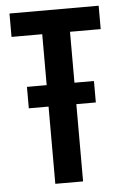

<svg xmlns="http://www.w3.org/2000/svg" viewBox="-52 -748 503 785"><g transform="rotate(-5 199.5 -355.0)"><path d="M143 0V-317H62V-405H143V-614H17V-710H383V-614H257V-405H337V-317H257V0Z"/></g></svg>

Font: Special Gothic Condensed Medium
Style: Regular
Weight: 500
Width: 3
Designer: Alistair McCready
Foundry: Monolith
Version: Version 1.000; ttfautohint (v1.8.4.7-5d5b)